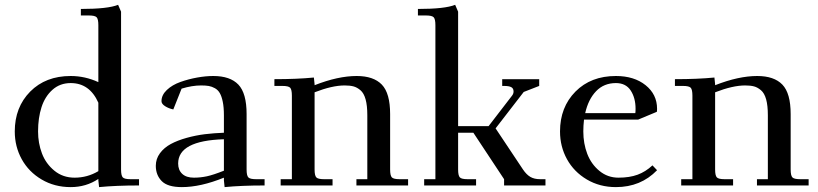

<svg xmlns="http://www.w3.org/2000/svg" viewBox="-20 -766 3378 793"><path d="M41 -223.1Q41 -323.2 104.7 -387.7Q168.5 -452.1 272 -452.1Q331.1 -452.1 386.2 -426.8V-662.1Q386.2 -687 379.2 -694.6Q372.1 -702.1 347.2 -702.1H314V-729Q425.8 -729 467.8 -746.1L480 -717.8V-65.9Q480 -41 487.1 -33.4Q494.1 -25.9 519 -25.9H554.2V0Q459 0 389.2 6.8L386.2 -21V-26.9Q335.4 6.8 272 6.8Q205.1 6.8 151.9 -24.7Q98.6 -56.2 69.8 -108.4Q41 -160.6 41 -223.1ZM137.2 -223.1Q137.2 -174.8 153.3 -132.3Q169.4 -89.8 204.6 -61Q239.7 -32.2 288.1 -32.2Q340.8 -32.2 386.2 -59.1V-341.8Q350.1 -422.9 272 -422.9Q227.5 -422.9 196.5 -395Q165.5 -367.2 151.4 -323Q137.2 -278.8 137.2 -223.1Z M623.5 -81.1Q623.5 -109.9 640.6 -133.1Q657.7 -156.2 685.3 -171.1Q712.9 -186 750.5 -196.5Q788.1 -207 825.9 -211.7Q863.8 -216.3 904.8 -217.8V-290Q904.8 -322.8 900.1 -345.5Q895.5 -368.2 887.9 -381.3Q880.4 -394.5 867.7 -401.6Q855 -408.7 842.3 -410.9Q829.6 -413.1 810.5 -413.1Q773.4 -413.1 730 -399.9L695.8 -314Q676.8 -317.9 661.9 -327.4Q647 -336.9 647 -348.1Q647 -373.5 669.2 -394.5Q691.4 -415.5 725.3 -427.5Q759.3 -439.5 794.7 -445.8Q830.1 -452.1 860.8 -452.1Q930.7 -452.1 964.6 -416.5Q998.5 -380.9 998.5 -294.9V-65.9Q998.5 -41 1005.6 -33.4Q1012.7 -25.9 1037.6 -25.9H1072.8V0Q977.5 0 907.7 6.8L904.8 -21V-32.2Q808.6 6.8 731 6.8Q672.4 6.8 647.9 -18.1Q623.5 -43 623.5 -81.1ZM715.8 -90.8Q715.8 -63.5 732.7 -47.9Q749.5 -32.2 780.8 -32.2Q807.6 -32.2 834.2 -37.8Q860.8 -43.5 904.8 -61V-190.9Q715.8 -185.1 715.8 -90.8Z M1113.3 -411.1V-439Q1206.5 -439 1276.4 -445.8L1279.3 -418V-414.1Q1376 -452.1 1453.1 -452.1Q1522.9 -452.1 1557.1 -416.5Q1591.3 -380.9 1591.3 -294.9V-65.9Q1591.3 -41 1598.4 -33.4Q1605.5 -25.9 1630.4 -25.9H1665.5V0H1452.1V-25.9H1497.1V-290Q1497.1 -330.1 1490 -355.7Q1482.9 -381.3 1468.8 -393.3Q1454.6 -405.3 1439.9 -409.2Q1425.3 -413.1 1403.3 -413.1Q1352.1 -413.1 1279.3 -384.8V-65.9Q1279.3 -41 1286.4 -33.4Q1293.5 -25.9 1318.4 -25.9H1353.5V0H1139.2V-25.9H1185.5V-371.1Q1185.5 -396 1178.5 -403.6Q1171.4 -411.1 1146.5 -411.1Z M1706.1 -702.1V-729Q1817.9 -729 1859.9 -746.1L1872.1 -717.8V-245.1H1998L2094.2 -370.1Q2101.1 -378.4 2101.1 -388.2Q2101.1 -400.9 2091.6 -406Q2082 -411.1 2062 -411.1H2054.2V-439H2207V-411.1L2143.1 -386.2L2026.9 -235.8L2140.1 -65.9Q2154.3 -44.9 2170.4 -35.4Q2186.5 -25.9 2210.9 -25.9H2232.9V0H2062V-25.9L1935.1 -217.8H1872.1V-65.9Q1872.1 -41 1879.2 -33.4Q1886.2 -25.9 1911.1 -25.9H1946.3V0H1731.9V-25.9H1778.3V-662.1Q1778.3 -687 1771.2 -694.6Q1764.2 -702.1 1739.3 -702.1Z M2293 -223.1Q2293 -323.2 2356.7 -387.7Q2420.4 -452.1 2523.9 -452.1Q2599.1 -452.1 2646.5 -414.1Q2693.8 -376 2693.8 -316.9Q2693.8 -308.1 2692.9 -304.2L2615.7 -272H2392.1Q2389.2 -247.6 2389.2 -223.1Q2389.2 -173.3 2405.5 -130.6Q2421.9 -87.9 2455.8 -60.1Q2489.7 -32.2 2534.2 -32.2Q2580.1 -32.2 2613.3 -44.4Q2646.5 -56.6 2674.8 -83L2693.8 -63Q2626.5 6.8 2523.9 6.8Q2457 6.8 2403.8 -24.7Q2350.6 -56.2 2321.8 -108.4Q2293 -160.6 2293 -223.1ZM2397 -298.8H2604Q2605 -304.7 2605 -316.9Q2605 -361.3 2585 -392.1Q2564.9 -422.9 2523.9 -422.9Q2474.1 -422.9 2441.9 -389.2Q2409.7 -355.5 2397 -298.8Z M2767.6 -411.1V-439Q2860.8 -439 2930.7 -445.8L2933.6 -418V-414.1Q3030.3 -452.1 3107.4 -452.1Q3177.2 -452.1 3211.4 -416.5Q3245.6 -380.9 3245.6 -294.9V-65.9Q3245.6 -41 3252.7 -33.4Q3259.8 -25.9 3284.7 -25.9H3319.8V0H3106.4V-25.9H3151.4V-290Q3151.4 -330.1 3144.3 -355.7Q3137.2 -381.3 3123 -393.3Q3108.9 -405.3 3094.2 -409.2Q3079.6 -413.1 3057.6 -413.1Q3006.3 -413.1 2933.6 -384.8V-65.9Q2933.6 -41 2940.7 -33.4Q2947.8 -25.9 2972.7 -25.9H3007.8V0H2793.5V-25.9H2839.8V-371.1Q2839.8 -396 2832.8 -403.6Q2825.7 -411.1 2800.8 -411.1Z"/></svg>

Font: Dihjauti S
Style: Bold
Weight: 700
Designer: T. Christopher White
Version: Version 3.0.0